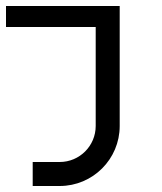

<svg xmlns="http://www.w3.org/2000/svg" viewBox="-20 -420 539 640"><path d="M89 120V200H179C289.4 200 379 110.4 379 0V-400H0V-330H299V0C299 66.2 245.2 120 179 120Z"/></svg>

Font: KetosagCBd
Style: Regular
Weight: 500
Designer: gluk
Foundry: gluk
Version: Version 00.0024